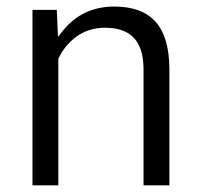

<svg xmlns="http://www.w3.org/2000/svg" viewBox="-20 -575 609 580"><path d="M78.1 -545.1V-15.1H156.2V-396V-397.5L157.2 -399.5C170.3 -426.7 188.9 -448.9 212.6 -465.5C236.8 -482.6 265 -491.2 296.7 -491.2C336 -491.2 365.2 -481.1 384.4 -460.5C403.5 -440.3 413.1 -409.6 413.6 -368.3V-15.1H491.7V-367.8C491.2 -431.2 477.6 -478.6 449.9 -509.3C422.2 -540.1 380.9 -555.2 324.9 -555.2C259.9 -555.2 207.6 -530 167.8 -479.6L155.2 -463.5L154.2 -483.6L151.6 -545.1Z"/></svg>

Font: Vazir FD Light
Style: Regular
Weight: 300
Foundry: DejaVu fonts team - Redesigned by Saber Rastikerdar
Version: Version 21.10;October 20, 2019;FontCreator 12.0.0.2547 64-bi